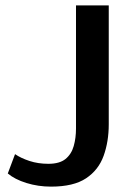

<svg xmlns="http://www.w3.org/2000/svg" viewBox="-20 -687 489 715"><path d="M385 -224Q385 -160 366 -107Q347 -54 300.5 -23Q254 8 170 8Q122 8 78.5 -5.5Q35 -19 9 -41L36 -113Q58 -98 90 -87.5Q122 -77 160 -77Q202 -77 224 -95Q246 -113 254.5 -143Q263 -173 263 -208V-667H385Z"/></svg>

Font: Epunda Sans SemiBold
Style: Regular
Weight: 600
Designer: Simon Atzbach
Foundry: typofactur
Version: Version 2.204; ttfautohint (v1.8.4.7-5d5b)